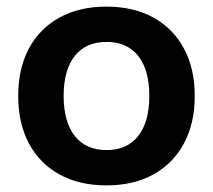

<svg xmlns="http://www.w3.org/2000/svg" viewBox="-20 -550 643 580"><path d="M301.4 10Q219.9 10 159.8 -23Q99.7 -56 67.3 -116.8Q35 -177.7 35 -260Q35 -343 67.3 -403.5Q99.7 -464 159.8 -497Q219.8 -530 301.3 -530Q383.5 -530 443.3 -497Q503 -464 535.6 -403.5Q568.3 -343 568.3 -260Q568.3 -177.7 535.7 -116.8Q503 -56 443.3 -23Q383.7 10 301.4 10ZM301.7 -96.6Q363.7 -96.6 397.4 -139.1Q431 -181.7 431 -260.1Q431 -339 397.4 -381.2Q363.7 -423.4 301.7 -423.4Q239.6 -423.4 206 -381.2Q172.3 -339 172.3 -260.1Q172.3 -181.7 206 -139.1Q239.6 -96.6 301.7 -96.6Z"/></svg>

Font: M PLUS 2 Thin
Style: Regular
Weight: 100
Designer: Coji Morishita
Foundry: UNDERFOREST DESIGN
Version: Version 1.001